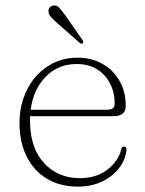

<svg xmlns="http://www.w3.org/2000/svg" viewBox="-20 -684 539 714"><path d="M447.5 -290Q447.5 -252 402 -252H91.5Q91.5 -244 91.5 -236.5Q91.5 -134.5 143.5 -78Q195.5 -21.5 276.5 -21.5Q339 -21.5 379.8 -53.5Q420.5 -85.5 430.5 -127.5Q432.5 -139 441 -139Q450.5 -139 450.5 -126.5Q446.5 -89.5 422.5 -58.5Q398.5 -27.5 359.2 -8.8Q320 10 270.5 10Q203 10 154.2 -19.5Q105.5 -49 79 -102.2Q52.5 -155.5 52.5 -226Q52.5 -294 80 -349.2Q107.5 -404.5 156.5 -437Q205.5 -469.5 269.5 -469.5Q320 -469.5 360.2 -447Q400.5 -424.5 424 -384.2Q447.5 -344 447.5 -290ZM265.5 -446Q196 -446 150 -398.8Q104 -351.5 94 -276H380Q406.5 -276 406.5 -298.5Q406.5 -361.5 368.2 -403.8Q330 -446 265.5 -446ZM222 -628 286.5 -535.5Q292.5 -527 287.5 -523.5Q283 -519.5 277 -524L188.5 -602Q178 -611.5 169.8 -620.2Q161.5 -629 160.5 -639Q159 -647.5 164 -654.8Q169 -662 178.5 -663.5Q191 -665.5 200 -655.5Q209 -645.5 222 -628Z"/></svg>

Font: Fraunces 9pt Soft Thin
Style: Regular
Weight: 100
Version: Version 1.000;[b76b70a41]